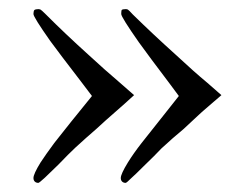

<svg xmlns="http://www.w3.org/2000/svg" viewBox="-20 -567 540 423"><path d="M467.8 -357.4 436.5 -384.8Q408.2 -408.2 366.2 -447.3Q317.4 -491.2 272.5 -535.2Q263.7 -544.9 261.7 -545.9Q259.8 -546.9 256.8 -546.9Q250 -546.9 248 -544.9Q247.1 -542 247.1 -536.1Q247.1 -529.3 286.1 -473.6Q308.6 -442.4 354.5 -381.8L374 -355.5L333 -303.7L292 -252Q274.4 -229.5 261.7 -209Q246.1 -183.6 246.1 -174.8Q246.1 -169.9 249 -167Q252 -164.1 256.8 -164.1Q258.8 -164.1 269.5 -174.8Q277.3 -181.6 296.9 -201.2Q322.3 -225.6 335.9 -240.2Q361.3 -263.7 383.8 -282.2L424.8 -320.3ZM275.4 -357.4 244.1 -384.8Q211.9 -412.1 173.8 -447.3Q123 -493.2 81.1 -535.2Q71.3 -544.9 69.3 -545.9Q66.4 -546.9 64.5 -546.9Q58.6 -546.9 55.7 -544.9Q53.7 -542 53.7 -536.1Q53.7 -529.3 90.8 -476.6Q112.3 -447.3 158.2 -387.7L182.6 -355.5L136.7 -298.8L99.6 -252Q80.1 -225.6 69.3 -209Q53.7 -183.6 53.7 -174.8Q53.7 -169.9 56.6 -167Q59.6 -164.1 64.5 -164.1Q66.4 -164.1 79.1 -175.8Q85.9 -182.6 108.4 -204.1Q131.8 -228.5 146.5 -242.2Q170.9 -264.6 191.4 -282.2L212.9 -301.8Q241.2 -327.1 253.9 -337.9Q275.4 -357.4 275.4 -357.4Z"/></svg>

Font: Batang
Style: Regular
Weight: 400
Version: Version 2.21